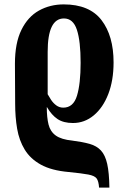

<svg xmlns="http://www.w3.org/2000/svg" viewBox="-20 -569 568 874"><path d="M431 285Q429 256 420 243.5Q411 231 382 225.5Q353 220 292 214Q214 207 166 180.5Q118 154 92.5 112Q67 70 58 17Q49 -36 49 -96L48 -279Q48 -373 77.5 -433Q107 -493 157.5 -521Q208 -549 270 -549Q387 -549 442 -477.5Q497 -406 497 -285Q497 -203 473 -141Q449 -79 407 -44Q365 -9 312 -9Q269 -9 242 -27Q215 -45 194 -81H193Q193 -34 201 -2Q209 30 234 48Q259 66 309 71Q356 77 388 86Q420 95 439.5 116Q459 137 468 177Q477 217 478 285ZM268 -79Q314 -79 330.5 -133.5Q347 -188 347 -283Q347 -382 330 -433.5Q313 -485 271 -485Q197 -485 197 -333V-140Q203 -129 212.5 -114.5Q222 -100 236 -89.5Q250 -79 268 -79Z"/></svg>

Font: Noto Serif ExtraCondensed ExtraBold
Style: Regular
Weight: 800
Width: 2
Designer: Monotype Design Team
Foundry: Monotype Imaging Inc.
Version: Version 2.013; ttfautohint (v1.8.4.7-5d5b)